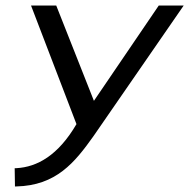

<svg xmlns="http://www.w3.org/2000/svg" viewBox="-20 -471 683 693"><path d="M92 -451 256 -23C190 90 114 132 39 136H33L34 202H38C183 199 250 115 317 21L643 -451H553L319 -107L183 -451Z"/></svg>

Font: Charger Sport
Style: DfBdExtObl
Weight: 400
Designer: Jasper
Foundry: Cannot Into Space Fonts
Version: Version 1.1